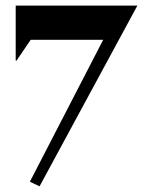

<svg xmlns="http://www.w3.org/2000/svg" viewBox="-20 -615 523 675"><path d="M38.1 -401.9H35.2V-595.2H462.9L119.1 40L85 23.9L342.8 -475.1H87.9Z"/></svg>

Font: Bluu Next
Style: Bold
Weight: 700
Designer: Jean-Baptiste Morizot, Igor Stepanchenko (Cyrillic)
Foundry: Igor Stepanchenko
Version: Version 1.005